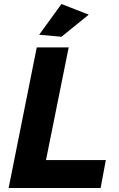

<svg xmlns="http://www.w3.org/2000/svg" viewBox="-20 -936 592 956"><path d="M286 -753 175 -763 286 -916 422 -863ZM481 0H23L163 -700H322L209 -139H507Z"/></svg>

Font: Argentum Sans SemiBold
Style: Italic
Weight: 600
Italic angle: -11°
Designer: Julieta Ulanovsky (font), Cristiano Sobral (main changes and remaster)
Foundry: Julieta Ulanovsky (font), Cristiano Sobral (main changes and remaster)
Version: Version 2.007;June 15, 2022;FontCreator 14.0.0.2814 64-bit; 